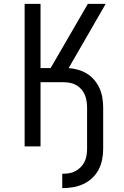

<svg xmlns="http://www.w3.org/2000/svg" viewBox="-20 -755 640 990"><path d="M301 215V141Q318 141 335 138.5Q352 136 367.5 128Q383 120 395.5 107.5Q408 95 415.5 80Q423 65 426 47.5Q429 30 429 13V-200Q429 -216 426.5 -233Q424 -250 417.5 -265.5Q411 -281 400 -294Q389 -307 374.5 -315.5Q360 -324 343 -327.5Q326 -331 309 -331H189V0H107V-735H189V-404H241L433 -735H525L334 -404Q359 -402 383.5 -395Q408 -388 429.5 -374.5Q451 -361 467.5 -341Q484 -321 494 -298Q504 -275 508 -250Q512 -225 512 -200V13Q512 41 506.5 68.5Q501 96 488 120.5Q475 145 454.5 164Q434 183 408.5 194.5Q383 206 355.5 210.5Q328 215 301 215Z"/></svg>

Font: Nova
Style: Regular
Weight: 400
Monospace: yes
Designer: Belleve Invis
Foundry: Belleve Invis
Version: Version 24.1.4; ttfautohint (v1.8.4)